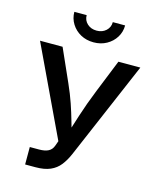

<svg xmlns="http://www.w3.org/2000/svg" viewBox="-135 -1038 932 1132"><g transform="rotate(15 330.5 -472.0)"><path d="M128.4 0V-106.4H184.1Q220.7 -106.4 241.7 -117.4Q262.7 -128.4 271.5 -153.3L282.2 -183.1L24.4 -727.5H162.1L250.5 -528.8Q276.9 -469.7 294.7 -417.5Q312.5 -365.2 325.9 -317.6Q339.4 -270 352.5 -224.6H318.4Q337.9 -286.1 362.1 -361.8Q386.2 -437.5 422.9 -528.8L502.9 -727.5H636.7L381.3 -130.9Q363.8 -90.3 340.6 -60.8Q317.4 -31.2 281.7 -15.6Q246.1 0 191.4 0ZM331.1 -799.8Q287.1 -799.8 252.2 -818.8Q217.3 -837.9 196.5 -871.1Q175.8 -904.3 175.8 -944.3H251Q251 -912.6 273.7 -891.8Q296.4 -871.1 331.1 -871.1Q365.2 -871.1 387.9 -891.8Q410.6 -912.6 410.6 -944.3H485.8Q485.8 -904.3 465.3 -871.3Q444.8 -838.4 409.9 -819.1Q375 -799.8 331.1 -799.8Z"/></g></svg>

Font: Inter Cardless
Style: Medium
Weight: 500
Designer: Rasmus Andersson
Foundry: rsms
Version: Version 4.001;git-9221beed3